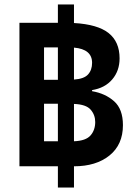

<svg xmlns="http://www.w3.org/2000/svg" viewBox="-20 -780 625 859"><path d="M67 -36V-678H239V-760H311V-677Q417 -671 466 -632Q515 -593 515 -519Q515 -463 482 -424.5Q449 -386 392 -377V-372Q451 -362 490.5 -327Q530 -292 530 -220Q530 -133 470 -84.5Q410 -36 311 -36V59H239V-36ZM177 -423H239V-568H177ZM392 -499Q392 -560 311 -567V-424Q356 -427 374 -447Q392 -467 392 -499ZM177 -148H239V-316H177ZM406 -234Q406 -266 385.5 -289.5Q365 -313 311 -315V-148Q364 -150 385 -174Q406 -198 406 -234Z"/></svg>

Font: Noto Sans Thai Looped
Style: Bold
Weight: 700
Designer: Sasikarn Vongin, Ben Mitchell
Foundry: The Fontpad Ltd
Version: Version 1.001; ttfautohint (v1.8.4.7-5d5b)